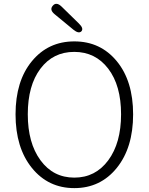

<svg xmlns="http://www.w3.org/2000/svg" viewBox="-20 -955 766 988"><path d="M362.5 13Q228 13 144 -91Q60 -195 60 -366.5Q60 -538 144 -640Q228 -742 362.5 -742Q497 -742 581 -640Q665 -538 665 -366.5Q665 -195 581 -91Q497 13 362.5 13ZM188.5 -130Q254 -41 362.5 -41Q471 -41 537 -130Q603 -219 603 -367Q603 -515 537 -601.5Q471 -688 362 -688Q253 -688 188 -601.5Q123 -515 123 -367Q123 -219 188.5 -130ZM399 -794Q385 -780 358 -802L261 -882Q233 -905 252 -926Q270 -947 297 -921L386 -834Q412 -809 399 -794Z"/></svg>

Font: Resource Han Rounded CN Light
Style: Regular
Weight: 300
Designer: Cyano Hao (round all glyphs); Ryoko NISHIZUKA 西塚涼子 (kana, bopomofo & ideographs); Paul D. Hunt (Latin, Greek & Cyrillic)
Foundry: Cyano Hao
Version: 0.990